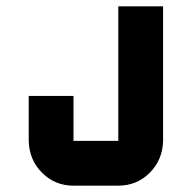

<svg xmlns="http://www.w3.org/2000/svg" viewBox="-20 -587 606 607"><path d="M495.6 -141.6Q494.1 -81.5 453.4 -40.8Q412.6 0 354 0H212.4Q153.8 0 113 -40.8Q72.3 -81.5 70.8 -141.6V-283.7H212.4V-141.6H354V-566.9H495.6Z"/></svg>

Font: Blazma
Style: Regular
Weight: 400
Designer: GGBotNet
Version: 1.00